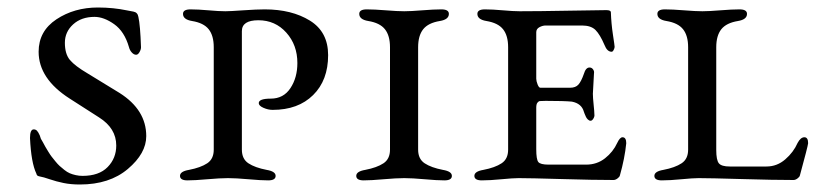

<svg xmlns="http://www.w3.org/2000/svg" viewBox="-20 -478 2205 512"><path d="M200 -9Q244 -9 267 -32.5Q290 -56 290 -90Q290 -136 244 -165L166 -215Q83 -268 83 -340Q83 -395 130.5 -426.5Q178 -458 241 -458Q262 -458 281.5 -456Q301 -454 317.5 -450.5Q334 -447 336 -447Q347 -445 349 -433Q354 -411 356 -352Q356 -346 352 -339Q348 -332 343 -332Q337 -332 331.5 -338Q326 -344 324 -352Q312 -394 284.5 -413.5Q257 -433 232 -433Q197 -433 175 -413Q153 -393 153 -364Q153 -334 166.5 -318Q180 -302 214 -282L299 -230Q370 -185 370 -115Q370 -69 321 -27.5Q272 14 193 14Q169 14 149.5 10Q130 6 112.5 0Q95 -6 88 -7Q83 -8 81 -9Q79 -10 78 -12L77 -15Q63 -44 60 -110Q60 -133 70 -133Q75 -133 78.5 -129.5Q82 -126 86 -117L89 -108Q90 -107 94.5 -98.5Q99 -90 101 -86.5Q103 -83 108.5 -74Q114 -65 117.5 -60.5Q121 -56 127.5 -48Q134 -40 139 -35.5Q144 -31 151.5 -25Q159 -19 166 -16Q173 -13 182 -11Q191 -9 200 -9Z M625 -79Q625 -54 642.5 -42.5Q660 -31 691 -25Q715 -21 715 -9Q715 3 695 3Q676 3 642.5 0Q609 -3 588 -3Q567 -3 533 0Q499 3 480 3Q460 3 460 -9Q460 -21 484 -25Q515 -31 532.5 -42.5Q550 -54 550 -79V-352Q550 -383 536.5 -400Q523 -417 492 -422Q468 -426 468 -441Q468 -453 488 -453Q508 -453 536 -450.5Q564 -448 581 -448Q593 -448 628.5 -450.5Q664 -453 686 -453Q758 -453 806.5 -423Q855 -393 855 -331Q855 -264 815 -224.5Q775 -185 707 -185Q695 -185 682.5 -190.5Q670 -196 670 -203Q670 -215 702 -215Q736 -215 754.5 -243Q773 -271 773 -310Q773 -358 743.5 -391Q714 -424 669 -424Q625 -424 625 -395Z M950 3Q930 3 930 -9Q930 -21 954 -25Q985 -31 1002.5 -42.5Q1020 -54 1020 -79V-352Q1020 -383 1006.5 -400Q993 -417 962 -422Q938 -426 938 -441Q938 -453 958 -453Q978 -453 1009 -450.5Q1040 -448 1058 -448Q1075 -448 1106 -450.5Q1137 -453 1157 -453Q1177 -453 1177 -441Q1177 -426 1153 -422Q1122 -417 1108.5 -400Q1095 -383 1095 -352V-79Q1095 -54 1112.5 -42.5Q1130 -31 1161 -25Q1185 -21 1185 -9Q1185 3 1165 3Q1146 3 1112.5 0Q1079 -3 1058 -3Q1037 -3 1003 0Q969 3 950 3Z M1366 -448Q1415 -448 1497 -449.5Q1579 -451 1597 -451Q1609 -451 1609 -445Q1610 -415 1614.5 -385.5Q1619 -356 1619 -353Q1619 -350 1616.5 -345Q1614 -340 1611 -340Q1599 -340 1592 -358Q1580 -386 1568 -398Q1556 -410 1532 -410H1435Q1427 -410 1418.5 -405.5Q1410 -401 1410 -392V-268Q1410 -262 1413.5 -253Q1417 -244 1421 -244H1500Q1515 -244 1522.5 -252.5Q1530 -261 1537 -281Q1542 -298 1552 -298Q1558 -298 1561.5 -293Q1565 -288 1564 -283Q1561 -235 1561 -228Q1561 -218 1563 -199Q1565 -180 1565 -173Q1566 -168 1562.5 -162Q1559 -156 1555 -156Q1551 -156 1547.5 -159.5Q1544 -163 1542.5 -166.5Q1541 -170 1539 -174.5Q1537 -179 1537 -180Q1531 -202 1505 -207Q1485 -209 1435 -209Q1423 -209 1419.5 -208.5Q1416 -208 1413 -204Q1410 -200 1410 -191V-80Q1410 -53 1415.5 -46Q1421 -39 1443 -39H1543Q1572 -39 1593.5 -56Q1615 -73 1626 -97Q1633 -112 1640 -112Q1650 -112 1650 -96Q1646 -56 1633 -10Q1632 -6 1626.5 -2Q1621 2 1616 2Q1563 2 1478.5 -0.5Q1394 -3 1363 -3Q1348 -3 1317 0Q1286 3 1265 3Q1245 3 1245 -9Q1245 -21 1269 -25Q1300 -31 1317.5 -42.5Q1335 -54 1335 -79V-352Q1335 -383 1321.5 -400Q1308 -417 1277 -422Q1253 -426 1253 -441Q1253 -453 1273 -453Q1293 -453 1321 -450.5Q1349 -448 1366 -448Z M1890 -78Q1890 -51 1897 -42.5Q1904 -34 1926 -34H2024Q2052 -34 2074 -53Q2096 -72 2107 -97Q2115 -112 2125 -112Q2135 -112 2135 -96Q2134 -87 2113 -10Q2112 -6 2106.5 -2Q2101 2 2096 2Q2043 2 1958.5 -0.5Q1874 -3 1843 -3Q1828 -3 1797 0Q1766 3 1745 3Q1725 3 1725 -9Q1725 -21 1749 -25Q1780 -31 1797.5 -42.5Q1815 -54 1815 -79V-352Q1815 -383 1801.5 -400Q1788 -417 1757 -422Q1733 -426 1733 -441Q1733 -453 1753 -453Q1773 -453 1804 -450.5Q1835 -448 1853 -448Q1870 -448 1901 -450.5Q1932 -453 1952 -453Q1972 -453 1972 -441Q1972 -426 1948 -422Q1917 -417 1903.5 -400Q1890 -383 1890 -352Z"/></svg>

Font: EB Garamond SC 12
Style: Regular
Weight: 400
Version: Version 0.016 ; ttfautohint (v0.97) -l 8 -r 50 -G 200 -x 0 -